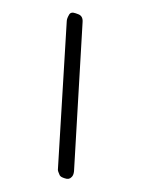

<svg xmlns="http://www.w3.org/2000/svg" viewBox="-99 -490 418 567"><g transform="rotate(20 110.0 -206.5)"><path d="M171 28Q161 28 157 22Q151 16 149 12L23 -411Q21 -418 23 -429Q24 -441 40 -441H48Q63 -441 68 -424L195 -1Q198 11 194 18Q190 28 176 28Z"/></g></svg>

Font: Chathura ExtraBold
Style: Regular
Weight: 800
Designer: Appaji Ambarisha Darbha
Foundry: Aditya Fonts
Version: Version 1.002 2016